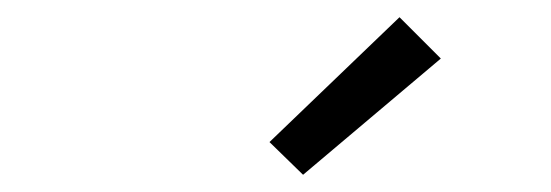

<svg xmlns="http://www.w3.org/2000/svg" viewBox="-20 -794 640 223"><path d="M332 -591 293 -629 444 -774 492 -726Z"/></svg>

Font: Iosevka Curly Slab LtExObl
Style: Regular
Weight: 300
Width: 7
Italic angle: -9°
Monospace: yes
Designer: Belleve Invis
Foundry: Belleve Invis
Version: Version 11.1.0; ttfautohint (v1.8.3)